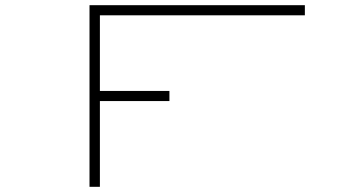

<svg xmlns="http://www.w3.org/2000/svg" viewBox="-20 -720 1380 740"><path d="M325 -700V0H365V-330.5H633V-369.5H365V-661H1155V-700Z"/></svg>

Font: Melete UltraLight
Style: Regular
Weight: 200
Width: 6
Designer: Sora Sagano
Foundry: DOT COLON
Version: Version 0.200;FEAKit 1.0